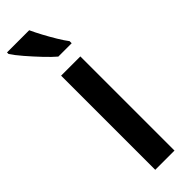

<svg xmlns="http://www.w3.org/2000/svg" viewBox="-288 -775 783 783"><g transform="rotate(-45 104.0 -383.0)"><path d="M173 0H62V-543H173ZM101 -766Q111 -744 126 -716Q141 -688 157 -661.5Q173 -635 186 -618V-606H109Q90 -622 63 -650.5Q36 -679 11 -708Q-14 -737 -27 -757V-766Z"/></g></svg>

Font: Noto Sans Gujarati UI ExtraCondensed SemiBold
Style: Regular
Weight: 600
Width: 2
Designer: Jelle Bosma - Monotype Design Team, Universal Thirst
Foundry: Monotype Imaging Inc.
Version: Version 2.106; ttfautohint (v1.8.4.7-5d5b)